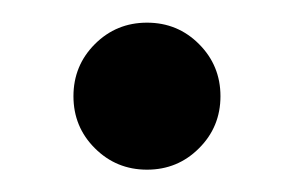

<svg xmlns="http://www.w3.org/2000/svg" viewBox="-20 -142 263 172"><path d="M111.7 10Q84.2 10 65 -9.2Q45.8 -28.3 45.8 -55.8Q45.8 -83.3 65 -102.5Q84.2 -121.7 111.7 -121.7Q139.2 -121.7 158.3 -102.5Q177.5 -83.3 177.5 -55.8Q177.5 -28.3 158.3 -9.2Q139.2 10 111.7 10Z"/></svg>

Font: Funnel Sans
Style: Regular
Weight: 400
Designer: NORD ID, Kristian Moeller
Foundry: Dicotype
Version: Version 1.000